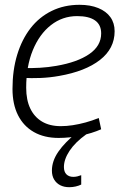

<svg xmlns="http://www.w3.org/2000/svg" viewBox="-20 -564 503 799"><path d="M81 -281Q112 -280 146.5 -282Q181 -284 215 -290Q302 -305 351.5 -339Q401 -373 401 -425Q401 -461 375.5 -479Q350 -497 301 -497Q240 -497 192 -459.5Q144 -422 116.5 -355Q89 -288 89 -199Q89 -148 106 -112.5Q123 -77 155 -58Q187 -39 233 -39Q257 -39 283 -43Q309 -47 336.5 -54.5Q364 -62 391 -73L401 -26Q362 -9 315.5 0.5Q269 10 224 10Q164 10 121 -14.5Q78 -39 55 -84.5Q32 -130 32 -194Q32 -272 51.5 -336Q71 -400 107 -446.5Q143 -493 195 -518.5Q247 -544 311 -544Q356 -544 389 -530.5Q422 -517 439.5 -492.5Q457 -468 457 -434Q457 -362 396 -314.5Q335 -267 226 -248Q187 -241 148 -239.5Q109 -238 76 -240ZM301 -13 339 -5Q293 28 269.5 63.5Q246 99 246 131Q246 151 256.5 161.5Q267 172 285 172Q294 172 302 170Q310 168 318 165V204Q308 209 295 212Q282 215 268 215Q247 215 231 207Q215 199 205.5 183.5Q196 168 196 146Q196 106 223 67Q250 28 301 -13Z"/></svg>

Font: Georama Light
Style: Italic
Weight: 300
Italic angle: -9°
Designer: Jean-Baptiste Levee
Foundry: Production Type
Version: Version 1.001